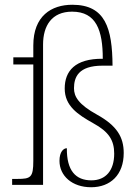

<svg xmlns="http://www.w3.org/2000/svg" viewBox="-20 -777 586 807"><path d="M363 10C444 10 500 -42 500 -134C500 -201 471 -249 388 -295C310 -338 291 -371 291 -406C291 -452 309 -501 411 -501H453C452 -658 423 -757 284 -757C196 -757 120 -710 120 -586V-536H36V-506H120V-101C120 -31 109 -25 53 -25H31V0H161V-590C161 -668 197 -728 283 -728C385 -728 412 -649 412 -530C295 -531 252 -478 252 -405C252 -332 306 -296 372 -259C438 -223 460 -187 460 -131C460 -61 425 -19 364 -19C298 -19 260 -60 261 -154C247 -154 230 -139 230 -101C230 -38 283 10 363 10Z"/></svg>

Font: Noto Serif Ethiopic SemiCondensed ExtraLight
Style: Regular
Weight: 200
Width: 4
Designer: Monotype Design Team
Foundry: Monotype Imaging Inc.
Version: Version 2.102